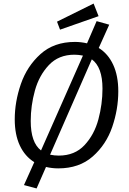

<svg xmlns="http://www.w3.org/2000/svg" viewBox="-20 -936 727 1081"><path d="M646 -422Q646 -321 612 -221.5Q578 -122 502 -55Q426 12 308 12Q273 12 239 4L186 125L115 106L173 -23Q120 -56 91.5 -117Q63 -178 63 -264Q63 -363 97.5 -463Q132 -563 208 -631.5Q284 -700 402 -700Q436 -700 470 -692L524 -817L595 -797L536 -666Q589 -633 617.5 -571Q646 -509 646 -422ZM153 -255Q153 -133 211 -89L447 -623Q422 -628 399 -628Q310 -628 255 -569.5Q200 -511 176.5 -426Q153 -341 153 -255ZM557 -437Q557 -558 497 -602L262 -65Q287 -60 311 -60Q401 -60 456 -119Q511 -178 534 -264Q557 -350 557 -437ZM535 -845 318 -769 301 -814 507 -916Z"/></svg>

Font: FiraGO Book
Style: Italic
Weight: 350
Italic angle: -8°
Designer: bBox Type GmbH
Foundry: bBox Type GmbH
Version: Version 1.001